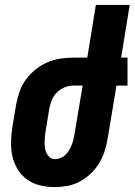

<svg xmlns="http://www.w3.org/2000/svg" viewBox="-20 -755 549 783"><path d="M203 8Q173 8 143.5 1Q114 -6 90.5 -23Q67 -40 52 -64.5Q37 -89 30.5 -118Q24 -147 25 -178Q26 -209 31 -240L46 -330Q51 -356 60 -382Q69 -408 86 -431Q103 -454 125.5 -472Q148 -490 173.5 -501Q199 -512 226.5 -516Q254 -520 280 -520H336L371 -735H509L474 -520H500V-406H455L419 -190Q415 -165 407 -139.5Q399 -114 385 -90.5Q371 -67 350.5 -47.5Q330 -28 306 -15Q282 -2 255.5 3Q229 8 203 8ZM204 -106Q215 -106 226.5 -110.5Q238 -115 247 -123.5Q256 -132 262 -142.5Q268 -153 272.5 -164Q277 -175 279.5 -186.5Q282 -198 284 -209L317 -406H280Q262 -406 244 -399Q226 -392 212 -378Q198 -364 191 -346.5Q184 -329 181 -311L166 -221Q164 -209 163 -197.5Q162 -186 162 -174Q162 -162 163.5 -151Q165 -140 170 -130Q175 -120 183.5 -113Q192 -106 204 -106Z"/></svg>

Font: Iosevka Heavy
Style: Italic
Weight: 900
Italic angle: -9°
Monospace: yes
Designer: Belleve Invis
Foundry: Belleve Invis
Version: Version 32.5.0; ttfautohint (v1.8.4)